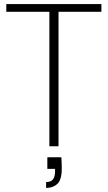

<svg xmlns="http://www.w3.org/2000/svg" viewBox="-20 -720 532 945"><path d="M223 0V-662H11V-700H479V-662H268V0ZM207 205V176Q231 176 241 162.5Q251 149 251 124V111H213V54H282Q283 70 283.5 84Q284 98 284 109Q284 165 262.5 185Q241 205 207 205Z"/></svg>

Font: DM Sans 36pt ExtraLight
Style: Regular
Weight: 250
Designer: Colophon Foundry, Jonny Pinhorn
Foundry: Colophon Foundry
Version: Version 4.004;gftools[0.9.30]